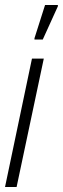

<svg xmlns="http://www.w3.org/2000/svg" viewBox="-22 -743 250 763"><path d="M-2 0 105 -510H152L44 0ZM115 -586V-591L157 -723H208V-718L148 -586Z"/></svg>

Font: Saira UltraCondensed Light
Style: Italic
Weight: 300
Width: 1
Italic angle: -12°
Designer: Hector Gatti with collaboration of the Omnibus-Type team
Foundry: Omnibus-Type
Version: Version 1.101